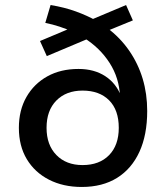

<svg xmlns="http://www.w3.org/2000/svg" viewBox="-20 -734 652 763"><path d="M305 9Q231 9 174.5 -20Q118 -49 86.5 -101.5Q55 -154 55 -226Q55 -296 85 -348.5Q115 -401 168 -430.5Q221 -460 292 -460Q354 -460 398 -431.5Q442 -403 462 -350H457Q454 -424 415.5 -484Q377 -544 313 -584L337 -583L166 -511L139 -571L265 -624L266 -609Q244 -619 217 -628Q190 -637 160 -643L181 -714Q236 -705 281.5 -688.5Q327 -672 364 -651L336 -653L481 -714L508 -653L403 -610L406 -623Q458 -584 493.5 -532.5Q529 -481 547 -421Q565 -361 565 -293Q565 -198 534 -130.5Q503 -63 445 -27Q387 9 305 9ZM308 -78Q375 -78 413.5 -117.5Q452 -157 452 -226Q452 -297 413.5 -335.5Q375 -374 308 -374Q243 -374 204 -334.5Q165 -295 165 -226Q165 -158 204 -118Q243 -78 308 -78Z"/></svg>

Font: Nunito Sans 8pt SemiBold
Style: Regular
Weight: 600
Version: Version 3.101;gftools[0.9.27]